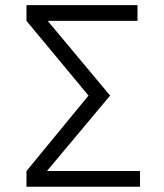

<svg xmlns="http://www.w3.org/2000/svg" viewBox="-20 -713 626 733"><path d="M81.1 0H514.6V-60.1H159.2L400.4 -348.1L162.1 -633.3H504.9V-693.4H81.1V-633.3L317.9 -348.1L81.1 -60.1Z"/></svg>

Font: Cascadia Mono Light
Style: Regular
Weight: 300
Monospace: yes
Designer: Aaron Bell
Foundry: Saja Typeworks
Version: Version 2404.023